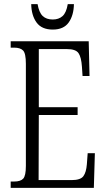

<svg xmlns="http://www.w3.org/2000/svg" viewBox="-20 -915 516 935"><path d="M32 0V-31H49Q80 -31 93 -45Q106 -59 106 -107V-604Q106 -655 92.5 -669Q79 -683 49 -683H32V-714H412L416 -545H382L379 -590Q376 -636 362.5 -656Q349 -676 306 -676H169V-393H358V-355H169L168 -38H329Q372 -38 386 -57Q400 -76 403 -115L407 -169H442L437 0ZM237 -771Q183 -771 158 -805.5Q133 -840 132 -895H163Q170 -854 188 -837Q206 -820 237 -820Q266 -820 284.5 -836.5Q303 -853 310 -895H340Q339 -840 314.5 -805.5Q290 -771 237 -771Z"/></svg>

Font: Noto Serif ExtraCondensed Light
Style: Regular
Weight: 300
Width: 2
Designer: Monotype Design Team
Foundry: Monotype Imaging Inc.
Version: Version 2.014; ttfautohint (v1.8.4.7-5d5b)